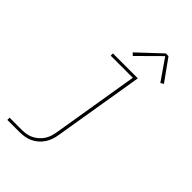

<svg xmlns="http://www.w3.org/2000/svg" viewBox="-280 -846 1160 1160"><g transform="rotate(45 300.0 -265.5)"><path d="M23 215V196H127Q145 196 164 193Q183 190 201 181.5Q219 173 234.5 159.5Q250 146 261 129.5Q272 113 278 94.5Q284 76 287 57L379 -501H190V-520H403L307 60Q304 81 297 101.5Q290 122 277.5 141Q265 160 247.5 175Q230 190 210 199Q190 208 169 211.5Q148 215 127 215ZM286 -594 270 -609 416 -746H439L538 -608L519 -596L425 -732Z"/></g></svg>

Font: Iosevka SS04 Thin Extended
Style: Italic
Weight: 100
Width: 7
Italic angle: -9°
Monospace: yes
Designer: Belleve Invis
Foundry: Belleve Invis
Version: Version 19.0.0; ttfautohint (v1.8.4)